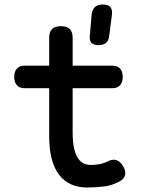

<svg xmlns="http://www.w3.org/2000/svg" viewBox="-20 -821 640 851"><path d="M477 -530Q501 -530 512.5 -516.5Q524 -503 524 -480Q524 -457 512.5 -443.5Q501 -430 477 -430H302V-234Q302 -161 322 -125.5Q342 -90 382 -90Q401 -90 419 -93Q437 -96 458 -106Q480 -117 497 -111Q514 -105 526 -84Q539 -62 534 -44Q529 -26 508 -16Q477 1 441.5 5.5Q406 10 365 10Q327 10 296 -3.5Q265 -17 243 -45Q221 -73 209.5 -116Q198 -159 198 -218V-430H89Q66 -430 54.5 -443.5Q43 -457 43 -480Q43 -503 54.5 -516.5Q66 -530 90 -530H198V-653Q198 -680 211 -692.5Q224 -705 250 -705Q276 -705 289 -692.5Q302 -680 302 -653V-530ZM416 -621Q395 -621 385.5 -631Q376 -641 378 -662L386 -755Q388 -778 400.5 -789.5Q413 -801 436 -801Q459 -801 469 -789.5Q479 -778 476 -755L464 -662Q462 -641 450 -631Q438 -621 416 -621Z"/></svg>

Font: Maple Mono Normal NL Medium
Style: Regular
Weight: 500
Monospace: yes
Designer: subframe7536
Version: Version 7.000